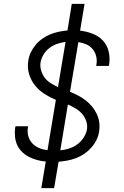

<svg xmlns="http://www.w3.org/2000/svg" viewBox="-20 -863 640 990"><path d="M193 107 216 -30Q193 -32 171 -38Q149 -44 129.5 -54Q110 -64 94 -79.5Q78 -95 69 -114.5Q60 -134 57.5 -157Q55 -180 58 -203L60 -212H125L124 -206Q120 -183 126 -161Q132 -139 147 -123.5Q162 -108 182.5 -99.5Q203 -91 225 -89L268 -348Q237 -361 209 -379Q181 -397 160.5 -422.5Q140 -448 130 -481Q120 -514 126 -550Q129 -572 139 -593Q149 -614 164 -632Q179 -650 199 -664Q219 -678 240.5 -686.5Q262 -695 284 -699.5Q306 -704 328 -706L350 -843H416L393 -705Q427 -701 458 -689Q489 -677 510.5 -654Q532 -631 540 -598.5Q548 -566 543 -532L541 -523H476L477 -529Q481 -551 476 -572.5Q471 -594 457.5 -610Q444 -626 424.5 -634.5Q405 -643 384 -646L341 -390Q362 -381 382.5 -370.5Q403 -360 421 -346Q439 -332 453.5 -315Q468 -298 478 -277.5Q488 -257 491.5 -233.5Q495 -210 491 -185Q488 -163 477.5 -141.5Q467 -120 450.5 -101.5Q434 -83 414 -69.5Q394 -56 371.5 -47.5Q349 -39 326.5 -35Q304 -31 282 -29L259 107ZM279 -414 318 -647Q296 -644 275 -637Q254 -630 235.5 -616Q217 -602 205 -582.5Q193 -563 189 -541Q186 -519 192.5 -498Q199 -477 211.5 -461Q224 -445 242 -434Q260 -423 279 -414ZM291 -88Q314 -90 336 -97Q358 -104 377 -117.5Q396 -131 410 -151.5Q424 -172 428 -194Q432 -217 424.5 -239Q417 -261 402.5 -277Q388 -293 369.5 -304Q351 -315 330 -324Z"/></svg>

Font: Iosevka Aile Light
Style: Italic
Weight: 300
Italic angle: -9°
Designer: Belleve Invis
Foundry: Belleve Invis
Version: Version 31.1.0; ttfautohint (v1.8.4)